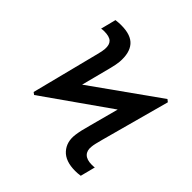

<svg xmlns="http://www.w3.org/2000/svg" viewBox="-195 -892 1057 1057"><g transform="rotate(45 334.0 -363.5)"><path d="M88.8 -126.1 75.3 -136 176.1 -532.7Q184.3 -563.2 185.4 -581Q187.9 -615.4 171.2 -631.4Q154.5 -647.4 113.3 -647.4Q100.1 -647.4 91.3 -645.2L114 -734.4Q136 -737.2 157 -737.2Q233 -737.2 265.4 -699.6Q297.9 -661.9 292.3 -588.8Q290.5 -566.1 280.5 -527.3L235.4 -353.3L623.6 -629.6L637.8 -618.3L528.4 -216.3Q514.6 -166.2 513.5 -149.1Q509.2 -115.8 527.3 -97.3Q545.5 -78.8 585.2 -78.8Q599.8 -78.8 607.2 -80.3L584.9 6.7Q563.9 9.9 544.7 9.9Q468 9.9 432.2 -30Q396.3 -70 404.5 -131.7Q409.4 -169 424.7 -221.9L470.9 -394.9Z"/></g></svg>

Font: Karasuma Gothic
Style: Medium Italic
Weight: 500
Italic angle: 9.39998°
Designer: Rasmus Andersson / Ryoko Nishizuka
Foundry: Genbu
Version: Version 1.00